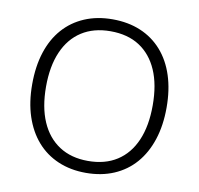

<svg xmlns="http://www.w3.org/2000/svg" viewBox="-80 -797 919 888"><g transform="rotate(10 379.5 -352.5)"><path d="M379 8Q307 8 248.5 -17Q190 -42 149 -89Q108 -136 86 -202.5Q64 -269 64 -353Q64 -437 85.5 -503.5Q107 -570 148 -616.5Q189 -663 247.5 -688Q306 -713 379 -713Q452 -713 510.5 -688.5Q569 -664 610.5 -617Q652 -570 673.5 -503.5Q695 -437 695 -354Q695 -270 673 -203Q651 -136 610 -89Q569 -42 510.5 -17Q452 8 379 8ZM379 -48Q459 -48 515 -84Q571 -120 600.5 -188Q630 -256 630 -353Q630 -450 600.5 -517.5Q571 -585 515.5 -621Q460 -657 379 -657Q300 -657 244 -621Q188 -585 158.5 -517Q129 -449 129 -353Q129 -257 158.5 -189Q188 -121 244 -84.5Q300 -48 379 -48Z"/></g></svg>

Font: Nunito Sans 12pt ExtraLight 12pt Light
Style: Regular
Weight: 300
Version: Version 3.101;gftools[0.9.27]